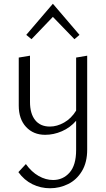

<svg xmlns="http://www.w3.org/2000/svg" viewBox="-20 -715 565 1024"><path d="M148 -506 120 -529 262 -695 404 -529 377 -506 262 -625ZM445 -418V83Q445 151 417 197.5Q389 244 343.5 266.5Q298 289 247 289Q197 289 153 267.5Q109 246 78 203L118 160Q148 202 186 223.5Q224 245 263 245Q316 245 351 205.5Q386 166 386 85V-71Q354 -34 310 -15Q266 4 221 4Q158 4 119 -38Q80 -80 80 -152V-408L140 -418V-171Q140 -109 167.5 -74.5Q195 -40 246 -40Q284 -40 322 -61.5Q360 -83 386 -125V-408Z"/></svg>

Font: Ysabeau Infant Semilight
Style: Regular
Weight: 300
Designer: Christian Thalmann (Catharsis Fonts)
Version: Version 0.003